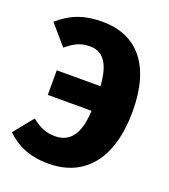

<svg xmlns="http://www.w3.org/2000/svg" viewBox="-134 -809 812 924"><g transform="rotate(20 271.5 -347.5)"><path d="M233 -713C131 -713 69 -683 10 -632L97 -531C136 -564 168 -581 217 -581C282 -581 321 -535 329 -418H105V-292H329C324 -173 282 -117 205 -117C156 -117 122 -134 85 -164L4 -64C57 -13 122 18 220 18C402 18 516 -110 516 -357C516 -594 409 -713 233 -713Z"/></g></svg>

Font: Fira Sans ExtraBold
Style: Regular
Weight: 800
Designer: bBox Type GmbH & Carrois Corporate GbR & Edenspiekermann AG
Foundry: bBox Type GmbH & Carrois Corporate GbR & Edenspiekermann AG
Version: Version 4.300;PS 004.300;hotconv 1.0.88;makeotf.lib2.5.64775